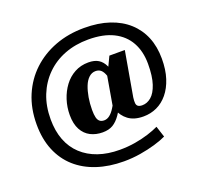

<svg xmlns="http://www.w3.org/2000/svg" viewBox="-141 -839 1212 1157"><g transform="rotate(-20 465.0 -261.0)"><path d="M464 84Q516 84 563 76Q610 68 649.5 55.5Q689 43 718 29L741 100Q710 115 665.5 128Q621 141 569.5 149.5Q518 158 464 158Q370 158 292.5 132.5Q215 107 159.5 57.5Q104 8 74 -64.5Q44 -137 44 -231Q44 -333 79 -415.5Q114 -498 177 -557Q240 -616 325 -648Q410 -680 511 -680Q602 -680 672 -656.5Q742 -633 790.5 -589Q839 -545 864 -484Q889 -423 889 -346Q889 -275 871.5 -221Q854 -167 823.5 -130Q793 -93 753 -74.5Q713 -56 667 -56Q636 -56 612 -63Q588 -70 570 -83.5Q552 -97 539.5 -114.5Q527 -132 518 -153L508 -152L548 -384L556 -383L598 -471H697L647 -185Q644 -162 645.5 -148.5Q647 -135 656 -128.5Q665 -122 683 -122Q714 -122 740.5 -144.5Q767 -167 783.5 -216.5Q800 -266 800 -345Q800 -425 767.5 -483.5Q735 -542 671 -574Q607 -606 511 -606Q428 -606 359 -579.5Q290 -553 239.5 -503Q189 -453 161.5 -384.5Q134 -316 134 -231Q134 -156 156.5 -97.5Q179 -39 222.5 1.5Q266 42 327 63Q388 84 464 84ZM403 -50Q360 -50 325.5 -67.5Q291 -85 271 -122Q251 -159 251 -216Q251 -266 266 -312.5Q281 -359 308.5 -396Q336 -433 375.5 -454.5Q415 -476 464 -476Q504 -476 528.5 -460.5Q553 -445 567.5 -414Q582 -383 590 -335L560 -293Q553 -336 544 -362Q535 -388 521.5 -400Q508 -412 487 -412Q463 -412 444 -394.5Q425 -377 413 -346.5Q401 -316 394.5 -278Q388 -240 388 -199Q388 -169 392.5 -150.5Q397 -132 408 -123.5Q419 -115 436 -115Q455 -115 472 -128.5Q489 -142 504.5 -167Q520 -192 538 -225L568 -196Q541 -147 518.5 -114.5Q496 -82 469.5 -66Q443 -50 403 -50Z"/></g></svg>

Font: Roboto Serif SemiCondensed
Style: Bold
Weight: 700
Width: 4
Designer: Greg Gazdowicz
Foundry: Commercial Type
Version: Version 1.007